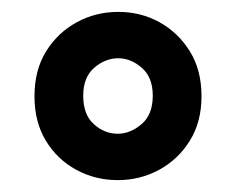

<svg xmlns="http://www.w3.org/2000/svg" viewBox="-20 -732 397 323"><path d="M178 -429Q140 -429 108 -446.5Q76 -464 57 -495.5Q38 -527 38 -570Q38 -614 57.5 -645.5Q77 -677 109 -694.5Q141 -712 179 -712Q217 -712 248.5 -694.5Q280 -677 299.5 -645.5Q319 -614 319 -570Q319 -527 299.5 -495.5Q280 -464 248 -446.5Q216 -429 178 -429ZM178 -507Q199 -507 218 -523Q237 -539 237 -571Q237 -602 218.5 -618Q200 -634 179 -634Q157 -634 138.5 -618Q120 -602 120 -571Q120 -539 138 -523Q156 -507 178 -507Z"/></svg>

Font: DM Sans 36pt SemiBold
Style: Regular
Weight: 600
Designer: Colophon Foundry, Jonny Pinhorn
Foundry: Colophon Foundry
Version: Version 4.004;gftools[0.9.30]